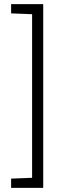

<svg xmlns="http://www.w3.org/2000/svg" viewBox="-20 -763 321 933"><path d="M34 105 136 101V-694L34 -698V-743H190V150H34Z"/></svg>

Font: Saira SemiCondensed Light
Style: Regular
Weight: 300
Width: 4
Designer: Hector Gatti with collaboration of the Omnibus-Type team
Foundry: Omnibus-Type
Version: Version 0.072; ttfautohint (v1.8)